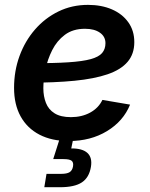

<svg xmlns="http://www.w3.org/2000/svg" viewBox="-20 -576 625 800"><path d="M266.6 11.7Q195.8 11.7 144.5 -14.9Q93.3 -41.5 65.9 -91.1Q38.6 -140.6 38.6 -210Q38.6 -280.3 61.3 -342.5Q84 -404.8 125.7 -452.9Q167.5 -501 223.6 -528.3Q279.8 -555.7 346.7 -555.7Q402.8 -555.7 446.3 -536.9Q489.7 -518.1 514.6 -483.2Q539.6 -448.2 539.6 -400.4Q539.6 -351.1 511.7 -318.4Q483.9 -285.6 428.5 -266.6Q373 -247.6 290.5 -239.5Q208 -231.4 98.1 -231.4L112.3 -312.5Q204.6 -312.5 264.4 -316.4Q324.2 -320.3 357.9 -329.6Q391.6 -338.9 405.5 -355.2Q419.4 -371.6 419.4 -396Q419.4 -423.8 396.2 -439.9Q373 -456.1 334 -456.1Q283.7 -456.1 250.2 -430.9Q216.8 -405.8 197.3 -366.7Q177.7 -327.6 169.2 -285.2Q160.6 -242.7 160.6 -208.5Q160.6 -174.8 171.4 -147.2Q182.1 -119.6 207.5 -103.8Q232.9 -87.9 275.4 -87.9Q320.8 -87.9 355.7 -106.9Q390.6 -126 406.7 -159.7L522 -140.1Q494.1 -71.3 426 -29.8Q357.9 11.7 266.6 11.7ZM164.6 204.1 173.8 148.4H234.4Q258.8 148.4 270 141.4Q281.2 134.3 284.2 117.7Q287.1 101.1 278.6 94Q270 86.9 244.6 86.9H201.7L236.3 -22H289.6L285.6 0L276.9 42.5Q323.2 42 344.2 61.3Q365.2 80.6 358.9 119.1Q351.6 163.6 321.3 183.8Q291 204.1 229.5 204.1Z"/></svg>

Font: Inter SemiBold
Style: Italic
Weight: 600
Italic angle: -9.3988°
Designer: Rasmus Andersson
Foundry: rsms
Version: Version 4.001;git-66647c0bb